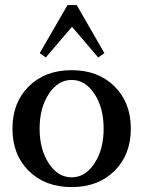

<svg xmlns="http://www.w3.org/2000/svg" viewBox="-20 -744 579 776"><path d="M165 -511.7 140.6 -529.3 252.9 -723.6H290L401.9 -529.3L377 -511.7L271 -635.7ZM442.6 -53.2Q376.5 12.2 269.5 12.2Q162.6 12.2 96.4 -53.2Q30.3 -118.7 30.3 -224.1Q30.3 -329.6 96.4 -395Q162.6 -460.4 269.5 -460.4Q376.5 -460.4 442.6 -395Q508.8 -329.6 508.8 -224.1Q508.8 -118.7 442.6 -53.2ZM177.2 -83.7Q214.4 -27.3 269.5 -27.3Q324.7 -27.3 361.8 -83.7Q398.9 -140.1 398.9 -224.1Q398.9 -308.1 361.8 -364.5Q324.7 -420.9 269.5 -420.9Q214.4 -420.9 177.2 -364.5Q140.1 -308.1 140.1 -224.1Q140.1 -140.1 177.2 -83.7Z"/></svg>

Font: Elstob 8pt Medium
Style: Regular
Weight: 500
Designer: Peter S. Baker
Version: Version 1.015